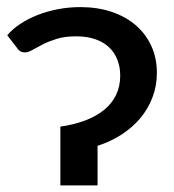

<svg xmlns="http://www.w3.org/2000/svg" viewBox="-20 -536 504 555"><path d="M433.5 -325.5C433.5 -353.8 428.2 -379.7 417.5 -403C406.8 -426.3 391.8 -446.3 372.5 -463C353.2 -479.7 329.8 -492.6 302.5 -501.8C275.2 -510.9 245 -515.5 212 -515.5C190.3 -515.5 169 -513.5 148 -509.5C127 -505.5 107.3 -499.9 89 -492.8C70.7 -485.6 53.9 -477 38.7 -467C23.6 -457 11 -446 1 -434L31.5 -394.5C36.2 -387.8 42.8 -384.5 51.5 -384.5C58.2 -384.5 65.7 -386.9 74 -391.8C82.3 -396.6 92.2 -401.9 103.7 -407.8C115.2 -413.6 128.7 -418.9 144.2 -423.8C159.7 -428.6 178.2 -431 199.5 -431C220.5 -431 239 -428.3 255 -422.8C271 -417.3 284.3 -409.5 295 -399.5C305.7 -389.5 313.7 -377.5 319.2 -363.5C324.7 -349.5 327.5 -334.2 327.5 -317.5C327.5 -296.5 323.4 -277.7 315.2 -261C307.1 -244.3 295.4 -229.9 280.2 -217.8C265.1 -205.6 246.8 -195.5 225.5 -187.5C204.2 -179.5 180.5 -173.7 154.5 -170V0H262V-114.5C287 -122.5 310 -133.3 331 -146.8C352 -160.3 370.1 -176 385.2 -194C400.4 -212 412.2 -232.1 420.7 -254.3C429.2 -276.4 433.5 -300.2 433.5 -325.5Z"/></svg>

Font: Lato Semibold
Style: Regular
Weight: 600
Designer: Lukasz Dziedzic
Foundry: tyPoland Lukasz Dziedzic
Version: Version 2.006; 2014-01-15